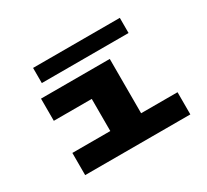

<svg xmlns="http://www.w3.org/2000/svg" viewBox="-135 -880 1171 1087"><g transform="rotate(-30 450.0 -336.5)"><path d="M137 0V-145H385V-355H137V-500H586.5V-145H824.5V0ZM185 -574V-673H752V-574Z"/></g></svg>

Font: Trispace Expanded ExtraBold
Style: Regular
Weight: 800
Width: 7
Designer: Tyler Finck
Foundry: Etcetera Type Company
Version: Version 1.210; ttfautohint (v1.8.3)